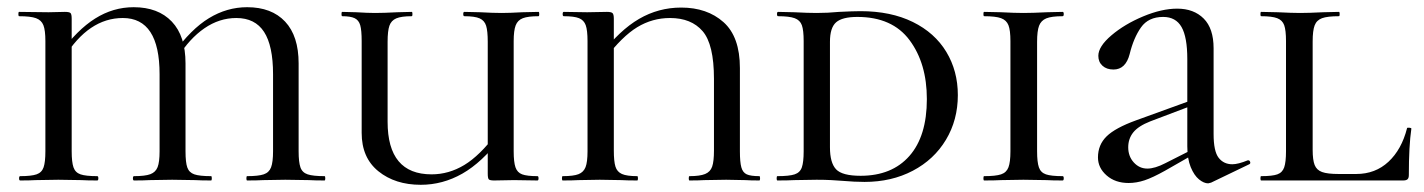

<svg xmlns="http://www.w3.org/2000/svg" viewBox="-20 -501 3953 533"><path d="M666 -12Q697 -12 712 -17Q727 -22 732.5 -36.5Q738 -51 738 -81V-295Q738 -374 713 -412.5Q688 -451 636 -451Q589 -451 547.5 -422.5Q506 -394 473 -341L462 -353Q510 -420 560 -450.5Q610 -481 666 -481Q734 -481 771.5 -441Q809 -401 809 -325V-81Q809 -51 814 -36.5Q819 -22 834 -17Q849 -12 881 -12Q883 -12 883 -6Q883 0 881 0Q854 0 838 -1L772 -2L711 -1Q694 0 666 0Q664 0 664 -6Q664 -12 666 -12ZM352 -12Q383 -12 397.5 -17.5Q412 -23 417.5 -37Q423 -51 423 -81V-295Q423 -451 321 -451Q226 -451 158 -341L147 -353Q194 -418 244 -449.5Q294 -481 351 -481Q419 -481 457 -441Q495 -401 495 -325V-81Q495 -50 500 -36Q505 -22 519.5 -17Q534 -12 566 -12Q568 -12 568 -6Q568 0 566 0Q538 0 522 -1L458 -2L395 -1Q379 0 352 0Q349 0 349 -6Q349 -12 352 -12ZM36 -12Q67 -12 81.5 -17Q96 -22 101 -36.5Q106 -51 106 -81V-387Q106 -417 100.5 -431Q95 -445 80 -450.5Q65 -456 33 -456Q31 -456 31 -462Q31 -468 33 -468L115 -467L160 -468Q173 -468 176 -464.5Q179 -461 179 -449V-81Q179 -51 184 -36.5Q189 -22 203.5 -17Q218 -12 250 -12Q253 -12 253 -6Q253 0 250 0Q222 0 206 -1L142 -2L79 -1Q63 0 36 0Q33 0 33 -6Q33 -12 36 -12Z M1269 -456Q1266 -456 1266 -462Q1266 -468 1269 -468L1313 -467Q1349 -465 1373 -465Q1394 -465 1430 -467L1475 -468Q1477 -468 1477 -462Q1477 -456 1475 -456Q1446 -456 1431.5 -450.5Q1417 -445 1411.5 -430.5Q1406 -416 1406 -387V-81Q1406 -51 1411 -36.5Q1416 -22 1429.5 -17Q1443 -12 1472 -12Q1475 -12 1475 -6Q1475 0 1472 0L1407 -1L1352 0Q1340 0 1337 -3Q1334 -6 1334 -19V-385Q1334 -415 1329.5 -429.5Q1325 -444 1311.5 -450Q1298 -456 1269 -456ZM1148 12Q1077 12 1030.5 -25.5Q984 -63 984 -132V-387Q984 -417 980 -431Q976 -445 964.5 -450.5Q953 -456 930 -456Q928 -456 928 -462Q928 -468 930 -468L969 -467Q1001 -465 1021 -465Q1045 -465 1083 -467L1123 -468Q1125 -468 1125 -462Q1125 -456 1123 -456Q1094 -456 1080 -450Q1066 -444 1061 -429.5Q1056 -415 1056 -385V-163Q1056 -17 1178 -17Q1226 -17 1269 -43Q1312 -69 1357 -129L1370 -118Q1318 -50 1263.5 -19Q1209 12 1148 12Z M1749 -12Q1751 -12 1751 -6Q1751 0 1749 0Q1721 0 1705 -1L1645 -2L1586 -1Q1570 0 1542 0Q1540 0 1540 -6Q1540 -12 1542 -12Q1572 -12 1586 -17.5Q1600 -23 1605.5 -37Q1611 -51 1611 -81V-387Q1611 -417 1606 -431Q1601 -445 1587.5 -450.5Q1574 -456 1545 -456Q1542 -456 1542 -462Q1542 -468 1545 -468L1610 -467L1665 -468Q1677 -468 1680.5 -464.5Q1684 -461 1684 -449V-83Q1684 -53 1688.5 -38.5Q1693 -24 1706.5 -18Q1720 -12 1749 -12ZM1871 -480Q1943 -480 1988.5 -439.5Q2034 -399 2034 -312V-81Q2034 -51 2038 -36.5Q2042 -22 2053 -17Q2064 -12 2088 -12Q2090 -12 2090 -6Q2090 0 2088 0Q2063 0 2049 -1L1996 -2L1935 -1Q1920 0 1894 0Q1892 0 1892 -6Q1892 -12 1894 -12Q1923 -12 1937.5 -18Q1952 -24 1957 -38.5Q1962 -53 1962 -83V-282Q1962 -378 1930.5 -414.5Q1899 -451 1840 -451Q1791 -451 1749 -425.5Q1707 -400 1660 -338L1648 -349Q1700 -417 1754 -448.5Q1808 -480 1871 -480Z M2318 1Q2306 0 2288 -1Q2270 -2 2247 -2L2185 -1Q2168 0 2138 0Q2136 0 2136 -6Q2136 -12 2138 -12Q2171 -12 2186 -17Q2201 -22 2206 -36.5Q2211 -51 2211 -81V-387Q2211 -417 2206 -431Q2201 -445 2186 -450.5Q2171 -456 2140 -456Q2137 -456 2137 -462Q2137 -468 2140 -468L2185 -467Q2223 -465 2247 -465Q2278 -465 2309 -468Q2349 -470 2369 -470Q2453 -470 2514 -440Q2575 -410 2607 -357Q2639 -304 2639 -237Q2639 -168 2606 -113Q2573 -58 2514 -27Q2455 4 2380 4Q2353 4 2318 1ZM2553 -226Q2553 -325 2505 -389.5Q2457 -454 2360 -454Q2318 -454 2301 -439Q2284 -424 2284 -385V-92Q2284 -49 2301 -31Q2318 -13 2369 -13Q2456 -13 2504.5 -68Q2553 -123 2553 -226Z M2930 -12Q2933 -12 2933 -6Q2933 0 2930 0Q2901 0 2885 -1L2821 -2L2759 -1Q2742 0 2712 0Q2710 0 2710 -6Q2710 -12 2712 -12Q2744 -12 2759 -17Q2774 -22 2779.5 -36.5Q2785 -51 2785 -81V-387Q2785 -417 2779.5 -431Q2774 -445 2759 -450.5Q2744 -456 2712 -456Q2710 -456 2710 -462Q2710 -468 2712 -468L2759 -467Q2797 -465 2821 -465Q2846 -465 2886 -467L2930 -468Q2933 -468 2933 -462Q2933 -456 2930 -456Q2899 -456 2884.5 -450Q2870 -444 2864.5 -429.5Q2859 -415 2859 -385V-81Q2859 -51 2864 -36.5Q2869 -22 2883.5 -17Q2898 -12 2930 -12Z M3334 8Q3322 8 3308.5 -3Q3295 -14 3285.5 -37Q3276 -60 3276 -95V-337Q3276 -398 3260 -426Q3244 -454 3209 -454Q3168 -454 3147.5 -425Q3127 -396 3116 -351Q3105 -308 3071 -308Q3052 -308 3040.5 -318.5Q3029 -329 3029 -346Q3029 -372 3065.5 -403Q3102 -434 3153.5 -455.5Q3205 -477 3248 -477Q3294 -477 3321.5 -449.5Q3349 -422 3349 -367V-129Q3349 -81 3363 -63Q3377 -45 3401 -45Q3417 -45 3444 -56H3445Q3449 -56 3450.5 -51.5Q3452 -47 3448 -45L3342 6ZM3028 -64Q3028 -99 3052 -122.5Q3076 -146 3134 -167L3294 -225L3297 -211L3173 -164Q3140 -151 3126 -133.5Q3112 -116 3112 -92Q3112 -67 3127.5 -50Q3143 -33 3165 -33Q3186 -33 3215 -48L3304 -93L3305 -79L3214 -27Q3180 -8 3157.5 -0.5Q3135 7 3113 7Q3076 7 3052 -14Q3028 -35 3028 -64Z M3696 -18H3745Q3798 -18 3834.5 -52Q3871 -86 3886 -145Q3886 -147 3892 -146.5Q3898 -146 3898 -144Q3891 -96 3891 -15Q3891 -7 3887.5 -3.5Q3884 0 3875 0H3481Q3479 0 3479 -6Q3479 -12 3481 -12Q3512 -12 3526 -17Q3540 -22 3545 -36.5Q3550 -51 3550 -81V-387Q3550 -417 3545 -431Q3540 -445 3525.5 -450.5Q3511 -456 3481 -456Q3479 -456 3479 -462Q3479 -468 3481 -468L3527 -467Q3567 -465 3589 -465Q3613 -465 3653 -467L3697 -468Q3699 -468 3699 -462Q3699 -456 3697 -456Q3665 -456 3650 -450.5Q3635 -445 3629.5 -430.5Q3624 -416 3624 -386V-85Q3624 -57 3629.5 -43Q3635 -29 3650 -23.5Q3665 -18 3696 -18Z"/></svg>

Font: Cormorant Unicase Medium
Style: Regular
Weight: 500
Designer: Christian Thalmann (Catharsis Fonts)
Foundry: Catharsis Fonts
Version: Version 4.000